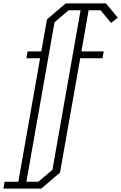

<svg xmlns="http://www.w3.org/2000/svg" viewBox="-97 -900 707 1120"><path d="M420 -840 378 -600H508L501 -560H371L253 107L144 200H-77L-70 160H10L137 -560H57L64 -600H144L177 -787L286 -880H521L590 -797L551 -766L490 -840ZM373 -840H303L221 -770L57 160H127L209 90Z"/></svg>

Font: Kumar One Outline
Style: Regular
Weight: 400
Designer: Parimal Parmar
Foundry: Indian Type Foundry
Version: Version 1.000;PS 1.000;hotconv 1.0.88;makeotf.lib2.5.647800